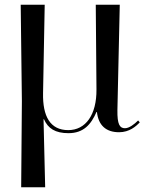

<svg xmlns="http://www.w3.org/2000/svg" viewBox="-20 -556 632 816"><path d="M70 240H172L165 -49H167C184 -10 215 10 271 10C335 10 367 -27 390 -80H392C398 -24 430 6 486 6C530 6 558 -19 574 -36L567 -44C551 -28 529 -11 511 -11C489 -11 478 -27 479 -88L489 -536H387L390 -176C391 -68 344 -3 270 -3C193 -3 161 -62 163 -160L170 -536H68L73 -126Z"/></svg>

Font: Noto Serif Display
Style: Regular
Weight: 400
Designer: Monotype Design Team
Foundry: Monotype Imaging Inc.
Version: Version 2.009